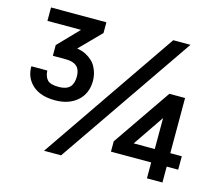

<svg xmlns="http://www.w3.org/2000/svg" viewBox="-100 -837 1112 968"><g transform="rotate(15 455.5 -353.5)"><path d="M192 -260Q115 -260 73.5 -298Q32 -336 33 -395H116Q118 -363 133.5 -346.5Q149 -330 193 -330Q232 -330 250 -348.5Q268 -367 268 -404Q268 -440 249 -457Q230 -474 192 -474H124V-530L290 -702L296 -637H52V-707H341V-651L179 -486L173 -544Q240 -547 279 -527Q318 -507 335 -474Q352 -441 352 -404Q352 -338 308 -299Q264 -260 192 -260ZM294 0H205L690 -707H780ZM779 -369 604 -112 580 -153H883V-83H532V-137L741 -441H823V0H742V-378Z"/></g></svg>

Font: Asta Sans
Style: Bold
Weight: 700
Designer: 42dot
Version: Version 1.000